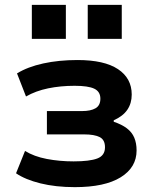

<svg xmlns="http://www.w3.org/2000/svg" viewBox="-20 -760 645 790"><path d="M288 10Q209 10 146.5 -5.5Q84 -21 46 -47L83 -139Q120 -116 172.5 -106Q225 -96 283 -96Q349 -96 380.5 -108Q412 -120 412 -154Q412 -185 390 -196Q368 -207 327 -207H173V-303H318Q353 -303 373 -314.5Q393 -326 393 -354Q393 -383 368 -395Q343 -407 287 -407Q229 -407 178 -396.5Q127 -386 87 -363L50 -458Q94 -485 158 -499Q222 -513 299 -513Q409 -513 465.5 -475.5Q522 -438 522 -371Q522 -335 504 -308.5Q486 -282 448 -265V-259Q481 -248 502 -232Q523 -216 532.5 -193.5Q542 -171 542 -141Q542 -71 476.5 -30.5Q411 10 288 10ZM341 -600V-740H481V-600ZM111 -600V-740H251V-600Z"/></svg>

Font: Nunito Sans 6pt
Style: Bold
Weight: 700
Version: Version 3.101;gftools[0.9.27]